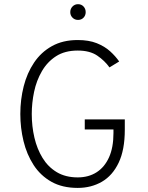

<svg xmlns="http://www.w3.org/2000/svg" viewBox="-20 -908 724 940"><path d="M360.5 12Q285 12 231.5 -18.2Q178 -48.5 144.5 -100.2Q111 -152 95.2 -216.8Q79.5 -281.5 79.5 -350Q79.5 -420.5 96 -485.5Q112.5 -550.5 146.8 -601.5Q181 -652.5 234.2 -682.2Q287.5 -712 360.5 -712Q415 -712 453.8 -696.5Q492.5 -681 519 -657Q545.5 -633 563.5 -607L516 -578Q492.5 -611 456 -635.8Q419.5 -660.5 360.5 -660.5Q297.5 -660.5 254.5 -632.8Q211.5 -605 185 -559.2Q158.5 -513.5 147 -458.8Q135.5 -404 135.5 -350Q135.5 -289.5 148.5 -234Q161.5 -178.5 188.5 -134.5Q215.5 -90.5 258.2 -65Q301 -39.5 360.5 -39.5Q413.5 -39.5 452.8 -64.5Q492 -89.5 513.8 -137.8Q535.5 -186 535.5 -256.5V-274H395V-323.5H591V-272.5Q591 -174.5 561 -111.5Q531 -48.5 478.8 -18.2Q426.5 12 360.5 12ZM362 -810.5Q346 -810.5 335 -821.5Q324 -832.5 324 -848.5Q324 -865 335 -876.2Q346 -887.5 362 -887.5Q378.5 -887.5 389 -876.2Q399.5 -865 399.5 -848.5Q399.5 -832.5 389 -821.5Q378.5 -810.5 362 -810.5Z"/></svg>

Font: Overpass ExtraLight
Style: Regular
Weight: 250
Designer: Delve Withrington, Dave Bailey, Thomas Jockin
Foundry: Delve Fonts LLC
Version: Version 4.000